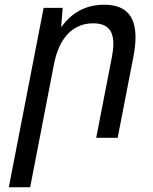

<svg xmlns="http://www.w3.org/2000/svg" viewBox="-20 -580 642 808"><path d="M163.6 -546.9H243.7L237.3 -464.8Q304.7 -560.1 418 -560.1Q484.9 -560.1 517.6 -526.1Q550.3 -492.2 550.3 -422.4Q550.3 -403.8 547.9 -383.1Q545.4 -362.3 541 -338.9L475.1 0H384.8L450.7 -338.9Q453.6 -354.5 455.3 -368.4Q457 -382.3 457 -395Q457 -440.4 435.8 -461.2Q414.6 -481.9 372.1 -481.9Q339.4 -481.9 312.5 -470.2Q285.6 -458.5 264.6 -436.3Q243.7 -414.1 229.2 -381.8Q214.8 -349.6 207 -309.1L106.9 208H17.1Z"/></svg>

Font: Hack
Style: Italic
Weight: 400
Italic angle: -11°
Monospace: yes
Designer: Christopher Simpkins
Foundry: Christopher Simpkins
Version: Version 2.019; ttfautohint (v1.4.1) -l 4 -r 80 -G 350 -x 0 -